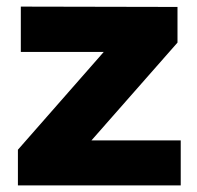

<svg xmlns="http://www.w3.org/2000/svg" viewBox="-20 -561 595 581"><path d="M43 -541 517.1 -540V-432.1L256.8 -136.2H526.9V0H34.2V-107.9L293.9 -403.8H43Z"/></svg>

Font: Montserrat-Arabic
Style: Bold
Weight: 700
Designer: Mohamed Gaber
Foundry: Kief Type Foundry
Version: Version 5.008;PS 005.008;hotconv 1.0.88;makeotf.lib2.5.64775